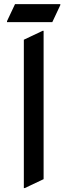

<svg xmlns="http://www.w3.org/2000/svg" viewBox="-20 -909 333 948"><path d="M97.7 19.5V-712.9L190.4 -756.8H195.3V-24.4L102.5 19.5ZM14.6 -799.8V-804.7L54.2 -888.7H277.8V-883.8L238.3 -799.8Z"/></svg>

Font: Nova Oval
Style: Book
Weight: 400
Version: Version 2.000